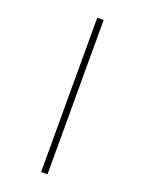

<svg xmlns="http://www.w3.org/2000/svg" viewBox="-176 -905 852 1130"><g transform="rotate(20 250.0 -340.0)"><path d="M230 143V-823H270V143Z"/></g></svg>

Font: Iosevka Term Curly Extralight
Style: Regular
Weight: 200
Designer: Belleve Invis
Foundry: Belleve Invis
Version: Version 32.3.0